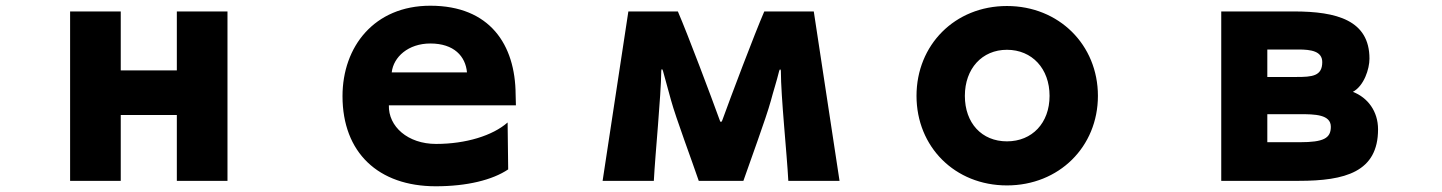

<svg xmlns="http://www.w3.org/2000/svg" viewBox="-20 -568 5040 671"><path d="M598 -166V64H775V-528H598V-322H402V-528H225V64H402V-166Z M1339 -200H1783C1783 -200 1782 -227 1782 -238C1781 -412 1692 -548 1484 -548C1288 -548 1177 -405 1177 -232C1177 -35 1302 83 1503 83C1612 83 1701 61 1756 24L1754 -140C1702 -94 1608 -65 1504 -65C1405 -65 1337 -126 1339 -200ZM1612 -315H1349C1355 -369 1407 -416 1484 -416C1567 -416 1607 -371 1612 -315Z M2735 64H2914L2824 -528H2651C2616 -447 2534 -230 2504 -147C2503 -144 2501 -142 2500 -142C2498 -142 2497 -143 2496 -146C2466 -229 2384 -447 2349 -528H2176L2086 64H2265C2270 -32 2290 -230 2291 -320C2291 -328 2295 -328 2297 -320C2306 -286 2317 -248 2325 -218C2342 -156 2399 -4 2422 64H2578C2601 -3 2657 -154 2674 -216C2682 -247 2694 -283 2703 -320C2705 -328 2709 -326 2709 -320C2709 -230 2730 -32 2735 64Z M3817 -233C3817 -411 3681 -547 3499 -547C3317 -547 3183 -411 3183 -233C3183 -55 3317 80 3499 80C3681 80 3817 -55 3817 -233ZM3648 -233C3648 -138 3587 -74 3499 -74C3411 -74 3352 -138 3352 -233C3352 -328 3412 -394 3499 -394C3587 -394 3648 -328 3648 -233Z M4796 -116C4796 -179 4760 -227 4708 -247C4747 -268 4766 -327 4766 -363C4766 -497 4652 -528 4502 -528H4248V64H4519C4681 64 4796 33 4796 -116ZM4601 -351C4601 -302 4566 -299 4511 -299H4409V-395H4518C4562 -395 4601 -389 4601 -351ZM4631 -125C4631 -85 4606 -71 4523 -71H4409V-169H4522C4575 -169 4631 -168 4631 -125Z"/></svg>

Font: LINE Seed JP App_OTF ExtraBold
Style: Regular
Weight: 800
Designer: LINE & Fontrix & Fontworks
Version: Version 1.013